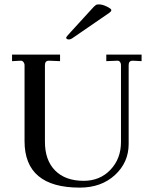

<svg xmlns="http://www.w3.org/2000/svg" viewBox="-20 -846 691 876"><path d="M344 10Q92 10 92 -202V-548Q92 -557 86.5 -563.5Q81 -570 73 -569L35 -567V-597H254V-567L205 -569H203Q185 -569 185 -549V-199Q185 -115 231.5 -68Q278 -21 362 -21Q436 -21 484 -71.5Q532 -122 532 -198V-548Q532 -558 527 -564Q522 -570 514 -569L465 -567V-597H626V-567L587 -569H585Q567 -569 567 -549V-189Q567 -105 504.5 -47.5Q442 10 344 10ZM295 -666Q282 -666 282 -674Q282 -678 300 -697L395 -801Q410 -818 416 -822Q420 -826 431 -826Q447 -826 467.5 -816Q488 -806 488 -800Q488 -794 478 -787L315 -675Q303 -666 295 -666Z"/></svg>

Font: UnnaRegular
Style: Regular
Weight: 400
Designer: Jorge de Buen Unna
Foundry: Omnibus-Type
Version: Version 2.008;hotconv 1.0.109;makeotfexe 2.5.65596